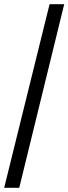

<svg xmlns="http://www.w3.org/2000/svg" viewBox="-20 -780 328 921"><path d="M0 121 217.8 -760H288L72.3 121Z"/></svg>

Font: Noto Serif Khmer
Style: Regular
Weight: 400
Designer: Danh Hong and the Monotype Design Team
Foundry: Monotype Imaging Inc.
Version: Version 2.003